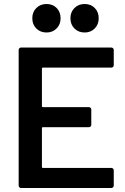

<svg xmlns="http://www.w3.org/2000/svg" viewBox="-20 -937 623 957"><path d="M535 -600H194Q189 -600 189 -595V-408Q189 -403 194 -403H423Q428 -403 431.5 -399.5Q435 -396 435 -391V-315Q435 -310 431.5 -306.5Q428 -303 423 -303H194Q189 -303 189 -298V-105Q189 -100 194 -100H535Q540 -100 543.5 -96.5Q547 -93 547 -88V-12Q547 -7 543.5 -3.5Q540 0 535 0H85Q80 0 76.5 -3.5Q73 -7 73 -12V-688Q73 -693 76.5 -696.5Q80 -700 85 -700H535Q540 -700 543.5 -696.5Q547 -693 547 -688V-612Q547 -607 543.5 -603.5Q540 -600 535 -600ZM331 -846Q331 -877 351 -897Q371 -917 402 -917Q433 -917 452.5 -897Q472 -877 472 -846Q472 -815 452 -795Q432 -775 402 -775Q371 -775 351 -795Q331 -815 331 -846ZM141 -846Q141 -877 161 -897Q181 -917 212 -917Q243 -917 262.5 -897Q282 -877 282 -846Q282 -815 262 -795Q242 -775 212 -775Q181 -775 161 -795Q141 -815 141 -846Z"/></svg>

Font: Barlow SemiBold
Style: Regular
Weight: 600
Designer: Jeremy Tribby
Foundry: Tribby Type
Version: Version 1.422